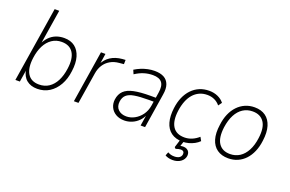

<svg xmlns="http://www.w3.org/2000/svg" viewBox="-108 -1104 2556 1693"><g transform="rotate(20 1170.0 -257.5)"><path d="M254 8Q193 8 154 -24Q115 -56 105 -118H109L90 0H48L160 -705H203L150 -372H144Q163 -413 190 -440.5Q217 -468 252 -481.5Q287 -495 328 -495Q389 -495 428.5 -464.5Q468 -434 484.5 -377.5Q501 -321 490 -243Q481 -168 449 -111.5Q417 -55 367.5 -23.5Q318 8 254 8ZM256 -33Q309 -33 348.5 -59.5Q388 -86 413 -135Q438 -184 447 -251Q461 -349 427.5 -402Q394 -455 319 -455Q267 -455 227.5 -428Q188 -401 163 -352.5Q138 -304 129 -236Q116 -139 149 -86Q182 -33 256 -33Z M597 0 674 -487H716L700 -381H694Q718 -432 762.5 -461Q807 -490 871 -496L901 -498L900 -458L857 -454Q810 -450 774 -429Q738 -408 716 -373.5Q694 -339 687 -294L640 0Z M1071 8Q1025 8 991.5 -11.5Q958 -31 942 -64.5Q926 -98 931 -138Q938 -190 969.5 -220.5Q1001 -251 1061.5 -263.5Q1122 -276 1215 -276H1275L1269 -237H1214Q1130 -237 1080 -228.5Q1030 -220 1006 -197.5Q982 -175 977 -136Q971 -87 999.5 -59.5Q1028 -32 1076 -32Q1116 -32 1153.5 -52.5Q1191 -73 1218 -110Q1245 -147 1253 -197L1273 -326Q1284 -392 1259.5 -423.5Q1235 -455 1174 -455Q1133 -455 1093 -443Q1053 -431 1010 -403L994 -440Q1021 -457 1051.5 -469.5Q1082 -482 1114 -488.5Q1146 -495 1176 -495Q1230 -495 1264 -476.5Q1298 -458 1312 -420Q1326 -382 1316 -324L1265 0H1223L1241 -113H1246Q1230 -74 1203 -47Q1176 -20 1141.5 -6Q1107 8 1071 8Z M1619 8Q1553 8 1511 -23Q1469 -54 1453 -111Q1437 -168 1447 -245Q1454 -302 1474 -348Q1494 -394 1525.5 -427Q1557 -460 1598 -477.5Q1639 -495 1689 -495Q1733 -495 1770 -478.5Q1807 -462 1829 -433L1805 -400Q1783 -427 1752.5 -441Q1722 -455 1686 -455Q1644 -455 1611 -439.5Q1578 -424 1553.5 -396Q1529 -368 1513 -327.5Q1497 -287 1490 -236Q1477 -138 1510.5 -85.5Q1544 -33 1621 -33Q1657 -33 1690.5 -47Q1724 -61 1753 -87L1772 -53Q1753 -34 1728 -20.5Q1703 -7 1675 0.5Q1647 8 1619 8ZM1591 190Q1570 190 1551 185Q1532 180 1520 172L1533 139Q1548 147 1561.5 151Q1575 155 1595 155Q1623 155 1640.5 144Q1658 133 1661 112Q1663 96 1655 87Q1647 78 1629 78Q1619 78 1608.5 80.5Q1598 83 1583 88L1571 76L1601 -20H1637L1612 55L1595 54Q1606 50 1618 48Q1630 46 1640 46Q1660 46 1675 54Q1690 62 1697 76.5Q1704 91 1702 111Q1697 146 1666.5 168Q1636 190 1591 190Z M2046 8Q1984 8 1942 -21.5Q1900 -51 1883 -107.5Q1866 -164 1878 -245Q1885 -303 1905 -349Q1925 -395 1956 -427.5Q1987 -460 2027 -477.5Q2067 -495 2115 -495Q2177 -495 2218 -465.5Q2259 -436 2276 -379.5Q2293 -323 2282 -243Q2275 -185 2255 -138.5Q2235 -92 2204.5 -59.5Q2174 -27 2134 -9.5Q2094 8 2046 8ZM2048 -33Q2099 -33 2138.5 -58.5Q2178 -84 2204 -133Q2230 -182 2239 -251Q2253 -352 2218.5 -403.5Q2184 -455 2111 -455Q2060 -455 2020.5 -429.5Q1981 -404 1955.5 -355.5Q1930 -307 1920 -237Q1907 -135 1941.5 -84Q1976 -33 2048 -33Z"/></g></svg>

Font: Nunito Sans 10pt SemiCondensed ExtraLight
Style: Italic
Weight: 250
Width: 4
Italic angle: -9°
Designer: Vernon Adams
Foundry: Vernon Adams
Version: Version 3.101;gftools[0.9.27]